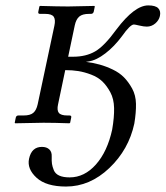

<svg xmlns="http://www.w3.org/2000/svg" viewBox="-20 -453 610 707"><path d="M296.4 -225.1Q323.7 -221.7 347.4 -215.1Q371.1 -208.5 395.5 -196.8Q419.9 -185.1 436.5 -168.2Q453.1 -151.4 466.6 -127Q480 -102.5 480.7 -70.8Q481.4 -39.1 474.6 2Q454.1 97.7 382.6 165.8Q311 233.9 223.1 233.9Q149.9 233.9 114.5 201.4Q79.1 168.9 86.9 131.8Q96.2 87.9 134.3 87.9Q151.9 87.9 161.6 97.2Q171.4 106.4 170.4 124Q169.9 140.1 171.4 150.4Q172.9 160.6 178.2 173.8Q183.6 187 198.2 193.6Q212.9 200.2 236.3 200.2Q291 200.2 333.3 152.6Q375.5 105 393.1 23.9Q400.9 -21.5 400.1 -55.2Q399.4 -88.9 386.2 -113.3Q373 -137.7 356.7 -153.3Q340.3 -168.9 315.9 -178.2Q291.5 -187.5 268.8 -191.2Q246.1 -194.8 220.2 -194.8L193.8 -68.8Q189 -47.4 196.5 -37.6Q204.1 -27.8 228 -27.8H235.8Q244.1 -27.8 242.2 -20L238.3 -1L235.8 1Q179.2 -1 140.1 -1L35.6 1L34.2 -1L38.1 -20Q40 -27.8 47.9 -27.8H66.9Q91.3 -27.8 102.5 -37.4Q113.8 -46.9 118.7 -68.8L180.2 -357.9Q185.1 -380.4 178 -391.1Q170.9 -401.9 146.5 -401.9H127.4Q119.1 -401.9 121.1 -410.2L125 -429.2L127.4 -431.2Q195.3 -429.2 231 -429.2L327.6 -431.2L329.1 -429.2L325.2 -410.2Q323.2 -402.3 315.4 -401.9H307.6Q283.7 -401.9 272 -392.1Q260.3 -382.3 255.4 -359.9L231 -244.1H249Q296.4 -244.1 330.3 -263.7Q364.3 -283.2 409.2 -345.2Q475.6 -433.1 525.9 -433.1Q552.7 -433.1 562.7 -422.6Q572.8 -412.1 568.8 -394Q565.4 -378.4 551.8 -366.7Q538.1 -355 520.5 -355Q509.8 -355 493.2 -358.9Q476.6 -362.8 473.1 -362.8Q459.5 -362.8 429.2 -319.8Q400.9 -281.7 368.2 -256.6Q335.4 -231.4 308.1 -227.1Q299.8 -225.6 296.4 -225.1Z"/></svg>

Font: Linux Biolinum
Style: Italic
Weight: 400
Italic angle: -12°
Designer: Philipp H. Poll
Foundry: Philipp H. Poll
Version: Version 1.1.3 ; ttfautohint (v0.9)